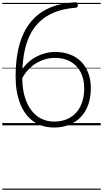

<svg xmlns="http://www.w3.org/2000/svg" viewBox="-20 -1100 904 1685"><path d="M455 19Q346 19 270.5 -36.5Q195 -92 156 -193Q117 -294 117 -429Q117 -538 133.5 -633Q150 -728 186.5 -806Q223 -884 282 -942.5Q341 -1001 425.5 -1036Q510 -1071 623 -1079Q646 -1081 653.5 -1077.5Q661 -1074 663 -1059Q664 -1047 660.5 -1040.5Q657 -1034 645 -1032Q535 -1024 455.5 -991Q376 -958 321.5 -903.5Q267 -849 235 -776.5Q203 -704 189 -615.5Q175 -527 175 -426Q175 -327 196.5 -253Q218 -179 256.5 -130Q295 -81 345.5 -57Q396 -33 455 -33Q517 -33 566 -53.5Q615 -74 649 -112Q683 -150 701 -204Q719 -258 719 -324Q719 -407 687.5 -467Q656 -527 598.5 -559.5Q541 -592 462 -592Q420 -592 380.5 -581Q341 -570 305.5 -550Q270 -530 241 -502Q212 -474 190.5 -440.5Q169 -407 158 -369L144 -426Q160 -473 191 -513Q222 -553 265 -582Q308 -611 358.5 -627.5Q409 -644 463 -644Q536 -644 594 -622Q652 -600 693 -558Q734 -516 755.5 -457.5Q777 -399 777 -325Q777 -246 755 -183Q733 -120 691 -75Q649 -30 589.5 -5.5Q530 19 455 19ZM0 555H864V565H0ZM0 -20H864V0H0ZM0 -505H864V-500H0ZM0 -1075H864V-1065H0Z"/></svg>

Font: Playwrite AR Guides
Style: Regular
Weight: 400
Designer: Veronika Burian, José Scaglione
Foundry: TypeTogether
Version: Version 1.003